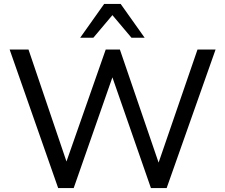

<svg xmlns="http://www.w3.org/2000/svg" viewBox="-20 -957 1144 977"><path d="M276 0 29 -705H125L336 -83H300L518 -705H590L803 -83H771L985 -705H1077L828 0H748L541 -595H563L355 0ZM388 -765 510 -937H594L716 -765H649L552 -880L455 -765Z"/></svg>

Font: Nunito Sans 12pt ExtraLight 12pt Medium
Style: Regular
Weight: 500
Version: Version 3.101;gftools[0.9.27]